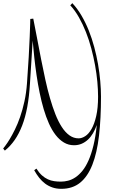

<svg xmlns="http://www.w3.org/2000/svg" viewBox="-30 -840 724 1224"><path d="M-9.8 106.9Q-6.3 102.5 5.1 87.4Q16.6 72.3 32 46.9Q47.4 21.5 64.9 -13.9Q82.5 -49.3 98.1 -94.2Q113.8 -139.2 125.7 -193.4Q137.7 -247.6 142.1 -310.1Q148.9 -401.9 153.1 -477.1Q157.2 -552.2 159.4 -606Q161.6 -659.7 162.4 -689.2Q163.1 -718.8 163.1 -719.2L182.1 -721.2Q194.8 -658.7 207 -592.8Q219.2 -526.9 232.2 -461.4Q245.1 -396 258.8 -333.3Q272.5 -270.5 288.6 -214.6Q304.7 -158.7 323.2 -111.6Q341.8 -64.5 364 -30.3Q386.2 3.9 412.8 22.9Q439.5 42 471.2 42Q491.7 42 513.7 27.8Q535.6 13.7 553.7 -18.1Q571.8 -49.8 583.5 -100.6Q595.2 -151.4 595.2 -224.1Q595.2 -267.6 590.6 -318.4Q585.9 -369.1 576.2 -423.1Q566.4 -477.1 552 -531.2Q537.6 -585.4 517.8 -635.5Q498 -685.5 473.1 -729.5Q448.2 -773.4 418 -806.2L431.2 -819.8Q463.4 -785.2 489.5 -740.7Q515.6 -696.3 535.9 -645.5Q556.2 -594.7 570.8 -540Q585.4 -485.4 595 -430.7Q604.5 -376 609.1 -323.2Q613.8 -270.5 613.8 -224.1Q613.8 -84 601.1 25.4Q588.4 134.8 558.8 210Q529.3 285.2 481 324.5Q432.6 363.8 360.8 363.8Q329.6 363.8 304.2 355Q278.8 346.2 257.8 330.6Q236.8 314.9 219.7 293.2Q202.6 271.5 188 245.1L202.1 234.9Q219.2 261.7 237.5 278.1Q255.9 294.4 275.4 303.2Q294.9 312 315.4 314.9Q335.9 317.9 357.9 317.9Q380.9 317.9 404.5 311.8Q428.2 305.7 451.2 290.3Q474.1 274.9 495.4 248.8Q516.6 222.7 534.4 182.6Q552.2 142.6 565.9 86.9Q579.6 31.2 586.9 -43Q576.7 -14.2 562.7 9.5Q548.8 33.2 530.8 50Q512.7 66.9 490.5 76.4Q468.3 85.9 441.9 85.9Q406.7 85.9 377.7 68.6Q348.6 51.3 324.7 20.5Q300.8 -10.3 282 -52.5Q263.2 -94.7 248.5 -144.3Q233.9 -193.8 222.7 -248.8Q211.4 -303.7 203.1 -360.4Q194.8 -417 188.7 -473.1Q182.6 -529.3 178.2 -581.1Q175.8 -528.3 170.7 -459.7Q165.5 -391.1 161.1 -309.1Q156.2 -225.1 143.8 -158.2Q131.3 -91.3 111.1 -39.1Q90.8 13.2 63.5 52.5Q36.1 91.8 1 120.1Z"/></svg>

Font: Clicker Script
Style: Regular
Weight: 400
Designer: Astigmatic (AOETI)
Foundry: Astigmatic (AOETI)
Version: Version 1.000